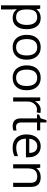

<svg xmlns="http://www.w3.org/2000/svg" viewBox="1409 -2108 939 3797"><g transform="rotate(90 1878.5 -209.5)"><path d="M335 9.8Q282.7 9.8 239.5 -9.5Q196.3 -28.8 167 -68.8H161.1Q167 -22 167 20V240.2H85.9V-535.2H151.9L163.1 -461.9H167Q198.2 -505.9 239.7 -525.4Q281.2 -544.9 335 -544.9Q441.4 -544.9 499.3 -472.2Q557.1 -399.4 557.1 -268.1Q557.1 -136.2 498.3 -63.2Q439.5 9.8 335 9.8ZM323.2 -476.1Q241.2 -476.1 204.6 -430.7Q168 -385.3 167 -286.1V-268.1Q167 -155.3 204.6 -106.7Q242.2 -58.1 325.2 -58.1Q394.5 -58.1 433.8 -114.3Q473.1 -170.4 473.1 -269Q473.1 -369.1 433.8 -422.6Q394.5 -476.1 323.2 -476.1Z M1160.6 -268.1Q1160.6 -137.2 1094.7 -63.7Q1028.8 9.8 912.6 9.8Q840.8 9.8 785.2 -23.9Q729.5 -57.6 699.2 -120.6Q668.9 -183.6 668.9 -268.1Q668.9 -398.9 734.4 -471.9Q799.8 -544.9 916 -544.9Q1028.3 -544.9 1094.5 -470.2Q1160.6 -395.5 1160.6 -268.1ZM752.9 -268.1Q752.9 -165.5 793.9 -111.8Q835 -58.1 914.6 -58.1Q994.1 -58.1 1035.4 -111.6Q1076.7 -165 1076.7 -268.1Q1076.7 -370.1 1035.4 -423.1Q994.1 -476.1 913.6 -476.1Q834 -476.1 793.5 -423.8Q752.9 -371.6 752.9 -268.1Z M1764.6 -268.1Q1764.6 -137.2 1698.7 -63.7Q1632.8 9.8 1516.6 9.8Q1444.8 9.8 1389.2 -23.9Q1333.5 -57.6 1303.2 -120.6Q1272.9 -183.6 1272.9 -268.1Q1272.9 -398.9 1338.4 -471.9Q1403.8 -544.9 1520 -544.9Q1632.3 -544.9 1698.5 -470.2Q1764.6 -395.5 1764.6 -268.1ZM1356.9 -268.1Q1356.9 -165.5 1397.9 -111.8Q1439 -58.1 1518.6 -58.1Q1598.1 -58.1 1639.4 -111.6Q1680.7 -165 1680.7 -268.1Q1680.7 -370.1 1639.4 -423.1Q1598.1 -476.1 1517.6 -476.1Q1438 -476.1 1397.5 -423.8Q1356.9 -371.6 1356.9 -268.1Z M2150.9 -544.9Q2186.5 -544.9 2214.8 -539.1L2203.6 -463.9Q2170.4 -471.2 2145 -471.2Q2080.1 -471.2 2033.9 -418.5Q1987.8 -365.7 1987.8 -287.1V0H1906.7V-535.2H1973.6L1982.9 -436H1986.8Q2016.6 -488.3 2058.6 -516.6Q2100.6 -544.9 2150.9 -544.9Z M2487.8 -57.1Q2509.3 -57.1 2529.3 -60.3Q2549.3 -63.5 2561 -66.9V-4.9Q2547.9 1.5 2522.2 5.6Q2496.6 9.8 2476.1 9.8Q2320.8 9.8 2320.8 -153.8V-472.2H2244.1V-511.2L2320.8 -544.9L2355 -659.2H2401.9V-535.2H2557.1V-472.2H2401.9V-157.2Q2401.9 -108.9 2424.8 -83Q2447.8 -57.1 2487.8 -57.1Z M2894 9.8Q2775.4 9.8 2706.8 -62.5Q2638.2 -134.8 2638.2 -263.2Q2638.2 -392.6 2701.9 -468.8Q2765.6 -544.9 2873 -544.9Q2973.6 -544.9 3032.2 -478.8Q3090.8 -412.6 3090.8 -304.2V-252.9H2722.2Q2724.6 -158.7 2769.8 -109.9Q2814.9 -61 2897 -61Q2983.4 -61 3067.9 -97.2V-24.9Q3024.9 -6.3 2986.6 1.7Q2948.2 9.8 2894 9.8ZM2872.1 -477.1Q2807.6 -477.1 2769.3 -435.1Q2731 -393.1 2724.1 -318.8H3003.9Q3003.9 -395.5 2969.7 -436.3Q2935.5 -477.1 2872.1 -477.1Z M3595.2 0V-346.2Q3595.2 -411.6 3565.4 -443.8Q3535.6 -476.1 3472.2 -476.1Q3388.2 -476.1 3349.1 -430.7Q3310.1 -385.3 3310.1 -280.8V0H3229V-535.2H3294.9L3308.1 -461.9H3312Q3336.9 -501.5 3381.8 -523.2Q3426.8 -544.9 3481.9 -544.9Q3578.6 -544.9 3627.4 -498.3Q3676.3 -451.7 3676.3 -349.1V0Z"/></g></svg>

Font: f01206874
Style: Regular
Weight: 400
Foundry: Ascender Corporation
Version: Version 1.10